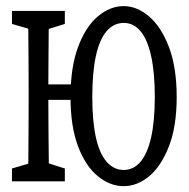

<svg xmlns="http://www.w3.org/2000/svg" viewBox="-20 -559 631 642"><path d="M20 47.4V4.4L102.5 -20H120.1L196.8 4.4V47.4ZM20 -479V-522.5H196.8V-479L120.1 -455.1H102.5ZM73.2 47.4Q74.2 20 74.7 -24.7Q75.2 -69.3 75.4 -117.7Q75.7 -166 75.7 -204.1V-271Q75.7 -309.6 75.4 -357.7Q75.2 -405.8 74.7 -450.7Q74.2 -495.6 73.2 -522.5H144Q143.1 -495.6 142.8 -450.7Q142.6 -405.8 142.1 -357.4Q141.6 -309.1 141.6 -271V-234.4Q141.6 -181.6 142.1 -126.7Q142.6 -71.8 143.1 -25.9Q143.6 20 144 47.4ZM108.4 -225.1V-276.9H265.1V-225.1ZM393.6 63.5Q348.6 63.5 307.6 30.5Q266.6 -2.4 241.2 -69.1Q215.8 -135.7 215.8 -234.4Q215.8 -334.5 241.2 -402.3Q266.6 -470.2 307.4 -504.4Q348.1 -538.6 393.6 -538.6Q437.5 -538.6 478 -504.4Q518.6 -470.2 544.7 -402.1Q570.8 -334 570.8 -234.4Q570.8 -136.2 544.7 -69.3Q518.6 -2.4 478.5 30.5Q438.5 63.5 393.6 63.5ZM393.6 9.3Q426.8 9.3 450 -18.3Q473.1 -45.9 485.4 -100.1Q497.6 -154.3 497.6 -234.4Q497.6 -315.9 485.4 -371.3Q473.1 -426.8 450 -454.6Q426.8 -482.4 393.6 -482.4Q360.4 -482.4 336.4 -454.6Q312.5 -426.8 300.5 -371.3Q288.6 -315.9 288.6 -234.4Q288.6 -154.3 300.5 -100.1Q312.5 -45.9 336.4 -18.3Q360.4 9.3 393.6 9.3Z"/></svg>

Font: Scarab Serif
Style: Regular
Weight: 400
Designer: John Roberts
Foundry: Scarab
Version: 1.0